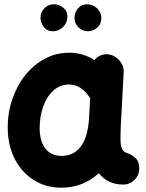

<svg xmlns="http://www.w3.org/2000/svg" viewBox="-20 -809 679 896"><path d="M555.2 52.2Q517.6 52.2 489.3 38.3Q460.9 24.4 441.4 -1Q367.2 66.9 266.1 66.9Q193.4 66.9 137 31Q80.6 -4.9 48.6 -67.6Q16.6 -130.4 16.1 -210.9Q15.6 -281.7 37.1 -345.2Q58.6 -408.7 97.7 -457.8Q136.7 -506.8 189.2 -534.9Q241.7 -563 303.2 -563Q367.2 -563 420.9 -528.3Q431.6 -543 449.2 -550.3Q466.8 -557.6 486.8 -555.2Q517.1 -550.8 538.1 -525.9Q559.1 -501 557.1 -471.7L544.9 -243.2Q544.4 -235.8 543.9 -228.5Q543 -207.5 542.5 -181.9Q542 -156.2 543 -143.6Q543.9 -125.5 550.8 -111.8Q557.6 -98.1 579.6 -92.3Q597.2 -85.9 613.5 -70.3Q629.9 -54.7 629.9 -22Q629.9 8.3 607.9 30.3Q585.9 52.2 555.2 52.2ZM268.1 -81.5Q322.3 -81.5 355.2 -123Q388.2 -164.6 395 -248.5Q395 -254.9 395.5 -260.3Q395.5 -263.2 396 -266.1L400.9 -350.6Q381.8 -380.9 357.2 -397.7Q332.5 -414.6 301.8 -414.6Q260.3 -414.6 229.2 -386.5Q198.2 -358.4 181.6 -311.8Q165 -265.1 165 -209Q166 -147.9 192.6 -114.7Q219.2 -81.5 268.1 -81.5ZM453.1 -724.1Q453.1 -696.8 433.6 -679.9Q414.1 -663.1 390.1 -663.1Q363.3 -663.1 345.5 -682.1Q327.6 -701.2 327.6 -723.6Q327.6 -750.5 344 -769.8Q360.4 -789.1 385.7 -789.1Q413.6 -789.1 433.3 -770Q453.1 -751 453.1 -724.1ZM294.4 -731.9Q294.4 -703.1 274.4 -683.1Q254.4 -663.1 225.6 -663.1Q199.2 -663.1 184.1 -683.6Q168.9 -704.1 168.9 -726.1Q168.9 -752 187.3 -770.5Q205.6 -789.1 231.4 -789.1Q254.4 -789.1 274.4 -773.7Q294.4 -758.3 294.4 -731.9Z"/></svg>

Font: Mikhak-FD ExtraBold
Style: Regular
Weight: 800
Designer: Amin Abedi
Version: Version 3.2